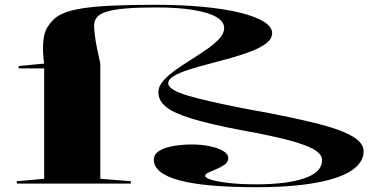

<svg xmlns="http://www.w3.org/2000/svg" viewBox="-20 -765 1551 800"><path d="M1051 15Q943 15 862.5 8Q782 1 728 -13.5Q674 -28 647.5 -49.5Q621 -71 621 -99Q621 -123 644.5 -137Q668 -151 704.5 -157Q741 -163 780 -163Q819 -163 853 -156Q887 -149 909 -136.5Q931 -124 931 -106Q931 -90 916.5 -79.5Q902 -69 883 -61Q864 -53 849.5 -46.5Q835 -40 835 -32Q835 -24 860.5 -16Q886 -8 934 -2.5Q982 3 1049 3Q1174 3 1248 -22Q1322 -47 1322 -98Q1322 -121 1291 -140.5Q1260 -160 1186 -180Q1112 -200 983 -223Q853 -248 778 -271Q703 -294 671.5 -320Q640 -346 640 -380Q640 -405 660 -428Q680 -451 711 -473Q742 -495 777 -517Q812 -539 843 -560.5Q874 -582 894 -604Q914 -626 914 -648Q914 -675 881.5 -694Q849 -713 786 -723.5Q723 -734 630 -734Q552 -734 501.5 -729.5Q451 -725 423 -716Q395 -707 383.5 -692.5Q372 -678 372 -658Q372 -644 375 -619.5Q378 -595 384 -565Q390 -535 398 -500V-20L525 -10V0H50V-10L164 -20V-480H58V-490L164 -500Q157 -548 160 -587.5Q163 -627 176 -649Q188 -669 204 -684.5Q220 -700 248.5 -711.5Q277 -723 325 -730.5Q373 -738 447 -741.5Q521 -745 628 -745Q737 -745 826.5 -736.5Q916 -728 980.5 -712Q1045 -696 1079.5 -674.5Q1114 -653 1114 -627Q1114 -604 1090.5 -585.5Q1067 -567 1028.5 -552Q990 -537 944 -524Q898 -511 851.5 -499Q805 -487 766 -474.5Q727 -462 704 -448Q681 -434 681 -418Q681 -404 702.5 -391Q724 -378 763 -366.5Q802 -355 854.5 -343Q907 -331 969.5 -318.5Q1032 -306 1101 -294Q1213 -272 1288.5 -253.5Q1364 -235 1409.5 -216Q1455 -197 1475 -177.5Q1495 -158 1495 -134Q1495 -99 1465.5 -71Q1436 -43 1379.5 -24Q1323 -5 1240 5Q1157 15 1051 15Z"/></svg>

Font: Kalnia Expanded
Style: Regular
Weight: 400
Width: 7
Designer: Frida Medrano
Foundry: Frida Medrano
Version: Version 1.105